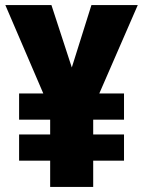

<svg xmlns="http://www.w3.org/2000/svg" viewBox="-20 -734 562 754"><path d="M262 -469 339 -714H521L370 -367H467V-264H346V-206H467V-103H346V0H177V-103H55V-206H177V-264H55V-367H150L1 -714H182Z"/></svg>

Font: Noto Sans Lao UI Cond Blk
Style: Regular
Weight: 900
Width: 3
Designer: Monotype Design Team
Foundry: Monotype Imaging Inc.
Version: Version 2.000; ttfautohint (v1.8.4.7-5d5b)